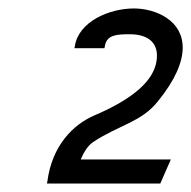

<svg xmlns="http://www.w3.org/2000/svg" viewBox="-20 -822 452 454"><path d="M91 -388H359L384 -445H171C175 -455 185 -476 200 -486C262 -527 314 -533 353 -582C437 -685 419 -749 375 -779C352 -795 322 -802 297 -802C238 -802 166 -771 157 -713L156 -708H227L228 -713C232 -740 257 -741 287 -741C332 -741 357 -719 350 -677C343 -633 299 -590 203 -549C152 -527 103 -477 92 -393Z"/></svg>

Font: Charger Sport
Style: Obl
Weight: 400
Designer: Jasper
Foundry: Cannot Into Space Fonts
Version: Version 1.1